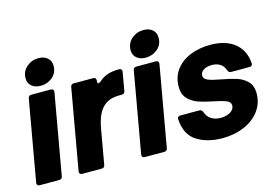

<svg xmlns="http://www.w3.org/2000/svg" viewBox="-100 -991 1755 1215"><g transform="rotate(-15 777.0 -383.5)"><path d="M176 -18Q173 0 155 0H27Q17 0 12 -6Q7 -12 9 -22L102 -549Q105 -567 123 -567H251Q261 -567 266 -561Q271 -555 269 -545ZM115 -676Q115 -721 148 -750Q181 -779 226 -779Q262 -779 284.5 -760Q307 -741 307 -708Q307 -662 274 -634Q241 -606 196 -606Q160 -606 137.5 -625Q115 -644 115 -676Z M305 0Q295 0 290 -6Q285 -12 287 -22L380 -549Q383 -567 401 -567H529Q539 -567 543.5 -561Q548 -555 547 -545V-544L546 -538Q546 -527 553 -527Q558 -527 568 -534Q595 -559 627 -569Q659 -579 701 -579Q711 -579 716 -573Q721 -567 719 -557L698 -437Q695 -419 677 -419H663Q598 -419 562 -389Q536 -368 519.5 -332.5Q503 -297 493 -239L454 -18Q451 0 433 0Z M864 -18Q861 0 843 0H715Q705 0 700 -6Q695 -12 697 -22L790 -549Q793 -567 811 -567H939Q949 -567 954 -561Q959 -555 957 -545ZM803 -676Q803 -721 836 -750Q869 -779 914 -779Q950 -779 972.5 -760Q995 -741 995 -708Q995 -662 962 -634Q929 -606 884 -606Q848 -606 825.5 -625Q803 -644 803 -676Z M981 -175V-178Q981 -196 1000 -196H1125Q1141 -196 1147 -178Q1158 -146 1184 -130.5Q1210 -115 1244 -115Q1281 -115 1307.5 -131Q1334 -147 1334 -173Q1334 -195 1308 -206Q1282 -217 1227 -228Q1170 -239 1131 -252.5Q1092 -266 1064.5 -295Q1037 -324 1037 -373Q1037 -438 1072 -484.5Q1107 -531 1166 -555Q1225 -579 1298 -579Q1397 -579 1456 -532.5Q1515 -486 1522 -400V-397Q1522 -379 1503 -379H1382Q1366 -379 1360 -397Q1351 -425 1328.5 -439Q1306 -453 1275 -453Q1242 -453 1220.5 -439.5Q1199 -426 1199 -404Q1199 -382 1225.5 -371Q1252 -360 1308 -350Q1368 -339 1407.5 -326.5Q1447 -314 1475 -285.5Q1503 -257 1503 -208Q1503 -142 1465.5 -92Q1428 -42 1364 -15Q1300 12 1224 12Q1124 12 1056 -30.5Q988 -73 981 -175Z"/></g></svg>

Font: Open Sauce Two Black Italic
Style: Regular
Weight: 900
Italic angle: -10°
Designer: Alfredo Marco Pradil
Foundry: Creative Sauce Fz LLC
Version: Version 1.477